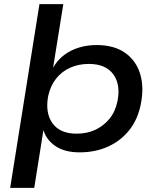

<svg xmlns="http://www.w3.org/2000/svg" viewBox="-20 -725 766 925"><path d="M29 180 170 -705H285L236 -400V-399Q257 -436 289 -460Q321 -484 361 -496Q401 -508 445 -508Q529 -508 582 -471Q635 -434 655 -369.5Q675 -305 658 -221Q643 -148 602 -97Q561 -46 500 -18.5Q439 9 363 9Q293 9 249 -20Q205 -49 190 -96L189 -97L145 180ZM349 -81Q400 -81 440 -100Q480 -119 508 -153.5Q536 -188 546 -238Q562 -318 525.5 -367.5Q489 -417 408 -417Q359 -417 318.5 -399Q278 -381 250.5 -346.5Q223 -312 212 -262Q197 -181 233 -131Q269 -81 349 -81Z"/></svg>

Font: Nunito Sans 7pt SemiExpanded SemiBold
Style: Italic
Weight: 600
Width: 6
Italic angle: -9°
Designer: Vernon Adams
Foundry: Vernon Adams
Version: Version 3.101;gftools[0.9.27]